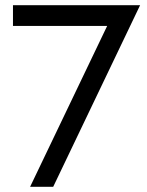

<svg xmlns="http://www.w3.org/2000/svg" viewBox="-20 -720 565 740"><path d="M30 -620V-700H520L185 0H96L393 -620Z"/></svg>

Font: jost-mod-400
Style: Regular
Weight: 400
Version: Version 3.200; ttfautohint (v0.97) -l 8 -r 50 -G 200 -x 14 -